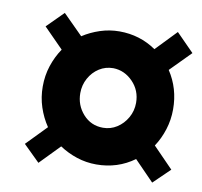

<svg xmlns="http://www.w3.org/2000/svg" viewBox="-67 -600 742 705"><g transform="rotate(10 303.5 -247.0)"><path d="M120 34 59 -26 132 -101Q111 -132 99 -168.5Q87 -205 87 -245Q87 -286 99 -322.5Q111 -359 132 -390L59 -464L120 -525L194 -451Q223 -470 258 -481.5Q293 -493 330 -493Q406 -493 467 -451L541 -528L607 -461L532 -385Q573 -323 573 -245Q573 -206 561.5 -169.5Q550 -133 530 -103L605 -26L544 33L471 -42Q409 3 330 3Q292 3 257 -8.5Q222 -20 192 -40ZM331 -134Q359 -134 382.5 -149Q406 -164 420.5 -189.5Q435 -215 435 -245Q435 -291 404 -323Q373 -355 331 -356Q302 -356 278.5 -341Q255 -326 241 -300.5Q227 -275 227 -245Q227 -200 256.5 -167Q286 -134 331 -134Z"/></g></svg>

Font: Winston ExtraBold
Style: Italic
Weight: 800
Italic angle: -9°
Designer: Original fonts by Vernon Adams / Changes by Cristiano Sobral
Foundry: Original fonts by Vernon Adams / Changes by Cristiano Sobral
Version: Version 2.503;July 17, 2020;FontCreator 13.0.0.2655 64-bit